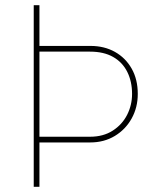

<svg xmlns="http://www.w3.org/2000/svg" viewBox="-20 -720 606 740"><path d="M110 0V-700H132V-543H329Q382 -543 423 -520Q464 -497 487.5 -455.5Q511 -414 511 -358Q511 -306 487.5 -263.5Q464 -221 422.5 -196Q381 -171 328 -171H132V0ZM132 -193H327Q378 -193 414.5 -216.5Q451 -240 470 -277.5Q489 -315 489 -358Q489 -406 470.5 -443Q452 -480 416 -500.5Q380 -521 327 -521H132Z"/></svg>

Font: Mach Thin
Style: Regular
Weight: 250
Version: Version 1.002